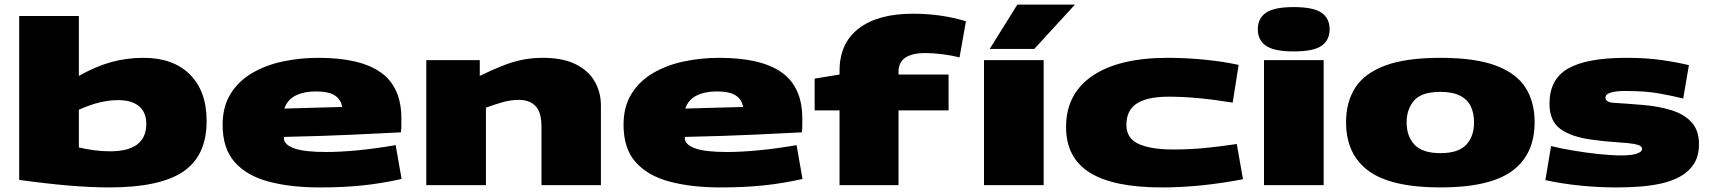

<svg xmlns="http://www.w3.org/2000/svg" viewBox="-20 -810 7479 840"><path d="M64 -23V-740H325V-478Q400 -520 467 -538.5Q534 -557 608 -557Q738 -557 811 -484Q884 -411 884 -280Q884 -129 782 -59.5Q680 10 458 10Q300 10 64 -23ZM325 -165Q358 -157 393 -152.5Q428 -148 461 -148Q620 -148 620 -268Q620 -319 588 -345.5Q556 -372 497 -372Q459 -372 416.5 -362Q374 -352 325 -330Z M1379 10Q1251 10 1155.5 -15.5Q1060 -41 1007 -100.5Q954 -160 954 -264Q954 -343 988.5 -399Q1023 -455 1082.5 -490Q1142 -525 1217 -541Q1292 -557 1373 -557Q1556 -557 1646 -493Q1736 -429 1736 -292Q1736 -280 1736 -262.5Q1736 -245 1734 -231Q1653 -227 1528 -221Q1403 -215 1223 -211Q1222 -209 1222 -205Q1223 -177 1267 -161Q1311 -145 1407 -145Q1469 -145 1546.5 -152.5Q1624 -160 1711 -175L1737 -27Q1653 -8 1568 1Q1483 10 1379 10ZM1224 -335Q1297 -337 1365.5 -339Q1434 -341 1477 -342Q1472 -374 1445.5 -392Q1419 -410 1360 -410Q1311 -410 1274.5 -392.5Q1238 -375 1224 -335Z M1845 0V-547H2079V-478Q2133 -504 2176.5 -521.5Q2220 -539 2263 -548Q2306 -557 2355 -557Q2443 -557 2499.5 -528.5Q2556 -500 2582.5 -452.5Q2609 -405 2609 -349V0H2349V-256Q2349 -319 2323 -346Q2297 -373 2250 -373Q2215 -373 2181 -363.5Q2147 -354 2106 -339V0Z M3133 10Q3005 10 2909.5 -15.5Q2814 -41 2761 -100.5Q2708 -160 2708 -264Q2708 -343 2742.5 -399Q2777 -455 2836.5 -490Q2896 -525 2971 -541Q3046 -557 3127 -557Q3310 -557 3400 -493Q3490 -429 3490 -292Q3490 -280 3490 -262.5Q3490 -245 3488 -231Q3407 -227 3282 -221Q3157 -215 2977 -211Q2976 -209 2976 -205Q2977 -177 3021 -161Q3065 -145 3161 -145Q3223 -145 3300.5 -152.5Q3378 -160 3465 -175L3491 -27Q3407 -8 3322 1Q3237 10 3133 10ZM2978 -335Q3051 -337 3119.5 -339Q3188 -341 3231 -342Q3226 -374 3199.5 -392Q3173 -410 3114 -410Q3065 -410 3028.5 -392.5Q2992 -375 2978 -335Z M3653 0V-327H3544V-466L3653 -484V-500Q3653 -621 3737 -685.5Q3821 -750 3974 -750Q4098 -750 4206 -717L4178 -559Q4147 -567 4104.5 -572.5Q4062 -578 4027 -578Q3973 -578 3942 -558.5Q3911 -539 3911 -495V-484H4130V-327H3911V0Z M4285 0V-547H4546V0ZM4310 -596 4431 -790H4683L4505 -596Z M4644 -254Q4644 -400 4760 -478.5Q4876 -557 5089 -557Q5168 -557 5249.5 -549Q5331 -541 5399 -526L5373 -361Q5215 -387 5093 -387Q5000 -387 4954 -357.5Q4908 -328 4908 -264Q4908 -204 4962 -180Q5016 -156 5112 -156Q5182 -156 5246.5 -162Q5311 -168 5391 -180L5418 -26Q5332 -9 5241 0.5Q5150 10 5063 10Q4851 10 4747.5 -55Q4644 -120 4644 -254Z M5640 -585Q5555 -585 5519 -609.5Q5483 -634 5483 -682Q5483 -730 5519 -754.5Q5555 -779 5640 -779Q5726 -779 5761.5 -754.5Q5797 -730 5797 -682Q5797 -634 5761.5 -609.5Q5726 -585 5640 -585ZM5510 0V-547H5771V0Z M5869 -276Q5869 -363 5909 -426Q5949 -489 6039.5 -523Q6130 -557 6282 -557Q6434 -557 6524.5 -523Q6615 -489 6654.5 -426Q6694 -363 6694 -276Q6694 -134 6595.5 -62Q6497 10 6282 10Q6067 10 5968 -62Q5869 -134 5869 -276ZM6134 -275Q6134 -213 6169 -176.5Q6204 -140 6282 -140Q6360 -140 6394.5 -176.5Q6429 -213 6429 -275Q6429 -313 6415.5 -343Q6402 -373 6369.5 -390.5Q6337 -408 6282 -408Q6199 -408 6166.5 -370Q6134 -332 6134 -275Z M6741 -22 6766 -171Q6806 -161 6861.5 -151.5Q6917 -142 6974 -136Q7031 -130 7073 -130Q7116 -130 7140 -137.5Q7164 -145 7164 -159Q7164 -174 7132.5 -179.5Q7101 -185 7050.5 -188Q7000 -191 6944 -199Q6854 -211 6806.5 -246Q6759 -281 6759 -356Q6759 -464 6841 -510.5Q6923 -557 7095 -557Q7182 -557 7248.5 -547.5Q7315 -538 7369 -525L7344 -379Q7300 -390 7240 -401Q7180 -412 7090 -412Q7050 -412 7027 -405Q7004 -398 7004 -383Q7004 -362 7042 -360Q7080 -358 7166 -351Q7239 -345 7295 -327Q7351 -309 7382 -273.5Q7413 -238 7413 -180Q7413 -128 7391.5 -94Q7370 -60 7333 -39Q7296 -18 7249 -7.5Q7202 3 7151 6.5Q7100 10 7052 10Q6974 10 6894 2Q6814 -6 6741 -22Z"/></svg>

Font: Georama ExtraExtended ExtraBold
Style: Regular
Weight: 800
Width: 8
Designer: Jean-Baptiste Levee
Foundry: Production Type
Version: Version 1.000